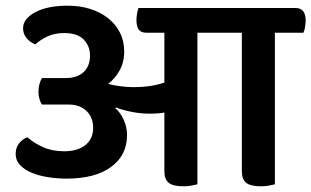

<svg xmlns="http://www.w3.org/2000/svg" viewBox="-20 -643 1093 674"><path d="M945 -528V4Q936 6 924 8.5Q912 11 896 11Q859 11 844 -1.5Q829 -14 829 -42V-528H673V4Q664 6 652 8.5Q640 11 624 11Q587 11 572 -1.5Q557 -14 557 -42V-248Q538 -244 504 -244Q474 -244 441 -250.5Q408 -257 387 -266L385 -263Q403 -248 414.5 -222Q426 -196 426 -169Q426 -98 370 -57Q314 -16 214 -16Q181 -16 149 -21Q117 -26 91.5 -36.5Q66 -47 50.5 -63.5Q35 -80 35 -102Q35 -126 48 -141Q61 -156 76 -161Q99 -141 131 -126.5Q163 -112 205 -112Q253 -112 280 -134Q307 -156 307 -194Q307 -231 283.5 -253.5Q260 -276 221 -276H127Q122 -284 118.5 -295.5Q115 -307 115 -322Q115 -336 118.5 -348Q122 -360 127 -369H211Q251 -369 273.5 -390Q296 -411 296 -448Q296 -481 274 -504Q252 -527 205 -527Q172 -527 146.5 -515Q121 -503 104 -487Q85 -495 73 -509.5Q61 -524 61 -544Q61 -577 103.5 -600Q146 -623 218 -623Q261 -623 297 -611.5Q333 -600 359.5 -579Q386 -558 401 -528.5Q416 -499 416 -462Q416 -424 399.5 -395Q383 -366 360 -349Q374 -344 400.5 -340.5Q427 -337 450 -337Q509 -337 557 -353V-528H495Q475 -528 467 -539Q459 -550 459 -573Q459 -582 461 -594.5Q463 -607 466 -615H1017Q1053 -615 1053 -571Q1053 -562 1051 -549Q1049 -536 1045 -528Z"/></svg>

Font: Baloo 2 SemiBold
Style: Regular
Weight: 600
Designer: Sarang Kulkarni and Ek Type
Foundry: Ek Type
Version: Version 1.640;hotconv 1.0.111;makeotfexe 2.5.65597; ttfautoh